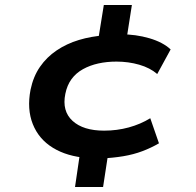

<svg xmlns="http://www.w3.org/2000/svg" viewBox="-20 -638 788 773"><path d="M282 115 304 -35 332 -2Q250 -8 193 -43Q136 -78 112 -138.5Q88 -199 103 -277Q114 -330 141 -369Q168 -408 208 -435Q248 -462 297.5 -477Q347 -492 404 -496L373 -463L398 -618H511L488 -471L465 -500Q527 -500 581.5 -484Q636 -468 667 -439L613 -340Q584 -365 540.5 -377.5Q497 -390 449 -390Q410 -390 376 -382.5Q342 -375 314 -359.5Q286 -344 268 -319.5Q250 -295 243 -260Q229 -191 272 -151.5Q315 -112 399 -112Q451 -112 498.5 -125Q546 -138 585 -162L620 -61Q589 -43 553.5 -29.5Q518 -16 476 -9Q434 -2 386 0L417 -29L395 115Z"/></svg>

Font: Nunito Sans 10pt Expanded
Style: Bold Italic
Weight: 700
Width: 7
Italic angle: -9°
Designer: Vernon Adams
Foundry: Vernon Adams
Version: Version 3.101;gftools[0.9.27]